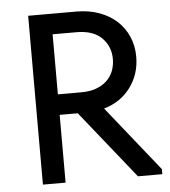

<svg xmlns="http://www.w3.org/2000/svg" viewBox="-51 -746 701 793"><g transform="rotate(-5 299.5 -350.0)"><path d="M295 -700Q347 -700 389.5 -684.5Q432 -669 462 -641.5Q492 -614 508.5 -576Q525 -538 525 -493Q525 -421 484.5 -366Q444 -311 374 -291L590 -21V0H489L264 -281H189V0H95V-700ZM287 -366Q321 -366 347.5 -375.5Q374 -385 392 -402Q410 -419 419 -442Q428 -465 428 -492Q428 -544 392.5 -579.5Q357 -615 288 -615H189V-366Z"/></g></svg>

Font: Tilda Sans Medium
Style: Regular
Weight: 500
Designer: ParaType Ltd
Foundry: ParaType Ltd
Version: Version 1.009